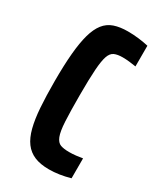

<svg xmlns="http://www.w3.org/2000/svg" viewBox="-142 -572 533 635"><g transform="rotate(30 124.5 -255.0)"><path d="M155 8Q122 8 99.5 -1.5Q77 -11 62.5 -30.5Q48 -50 40 -81Q32 -112 29 -155Q26 -198 26 -254Q26 -316 30 -360.5Q34 -405 42.5 -435.5Q51 -466 65.5 -484.5Q80 -503 102 -510.5Q124 -518 154 -518Q175 -518 195.5 -515.5Q216 -513 233 -509V-430Q221 -432 207.5 -433.5Q194 -435 182 -435Q162 -435 150 -429.5Q138 -424 132 -406.5Q126 -389 123.5 -353.5Q121 -318 121 -256Q121 -193 123 -156Q125 -119 132 -101.5Q139 -84 151.5 -79.5Q164 -75 184 -75Q197 -75 210.5 -76.5Q224 -78 235 -80V-4Q214 2 194 5Q174 8 155 8Z"/></g></svg>

Font: Saira UltraCondensed
Style: Bold
Weight: 700
Width: 1
Designer: Hector Gatti with collaboration of the Omnibus-Type team
Foundry: Omnibus-Type
Version: Version 1.101